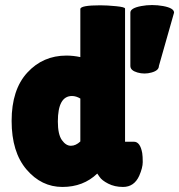

<svg xmlns="http://www.w3.org/2000/svg" viewBox="-20 -730 709 760"><path d="M524 -443Q496 -451 496 -469V-680Q496 -698 539 -706Q560 -710 582 -710Q604 -710 626 -706Q669 -698 669 -680L609 -469Q609 -451 580 -443Q566 -439 552 -439Q538 -439 524 -443ZM298 -694Q298 -709 377 -709Q404 -709 439.5 -705.5Q475 -702 475 -696V-169H510Q535 -169 543 -124Q545 -111 545 -88.5Q545 -66 531 -34Q511 10 467 10Q434 10 408.5 -3Q383 -16 374 -30L365 -43Q310 10 227 10Q144 10 85 -59Q26 -128 26 -251.5Q26 -375 88 -442.5Q150 -510 243 -510Q270 -510 298 -504ZM265 -350Q209 -350 209 -249Q209 -198 225 -175.5Q241 -153 260.5 -153Q280 -153 298 -170V-340Q281 -350 265 -350Z"/></svg>

Font: Lilita One
Style: Regular
Weight: 400
Designer: Juan Montoreano
Foundry: Juan Montoreano
Version: Version 1.002